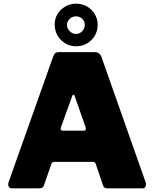

<svg xmlns="http://www.w3.org/2000/svg" viewBox="-20 -1026 839 1046"><path d="M43 0Q32 0 27 -10.5Q22 -21 28 -37L270 -719Q275 -731 281 -736.5Q287 -742 300 -742H497Q523 -742 533 -715L773 -34Q777 -24 773.5 -12Q770 0 759 0H563Q546 0 541 -17L502 -132Q500 -137 497.5 -140.5Q495 -144 487 -144H275Q263 -144 260 -133L219 -15Q217 -9 211.5 -4.5Q206 0 195 0H43ZM437 -314Q452 -314 446 -334L386 -505Q384 -510 380 -510Q376 -510 374 -505L313 -335Q305 -314 323 -314ZM512 -891Q512 -842 478 -808Q444 -774 395 -774Q346 -774 312 -808.5Q278 -843 278 -893Q278 -925 294 -950.5Q310 -976 336.5 -991Q363 -1006 395 -1006Q428 -1006 454.5 -990.5Q481 -975 496.5 -949Q512 -923 512 -891ZM442 -890Q442 -910 428 -923.5Q414 -937 394 -937Q375 -937 360 -923.5Q345 -910 345 -890Q345 -871 360 -856Q375 -841 394 -841Q414 -841 428 -856Q442 -871 442 -890Z"/></svg>

Font: Libre Franklin Thin Black
Style: Regular
Weight: 900
Version: Version 3.000